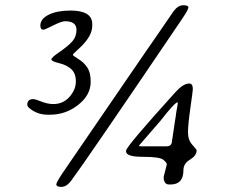

<svg xmlns="http://www.w3.org/2000/svg" viewBox="-20 -713 888 739"><path d="M664.1 -315.4V-318.8H662.6Q652.8 -318.8 597.2 -247.6Q594.2 -243.7 554.7 -198.5Q515.1 -153.3 515.1 -152.8V-151.4Q515.1 -149.9 523.4 -149.9H621.1Q642.1 -149.9 642.1 -171.9Q645 -186.5 645 -190.4L647.5 -206.5Q651.4 -230 651.4 -233.4L653.8 -249Q657.2 -267.6 657.2 -272.5L659.7 -288.1Q664.1 -310.1 664.1 -315.4ZM251 -672.4Q335 -672.4 335 -620.6V-613.3Q335 -572.3 283.7 -525.9Q260.3 -504.9 260.3 -502Q260.3 -499 281.7 -485.8Q303.2 -472.7 316.2 -452.9Q329.1 -433.1 329.1 -398.4Q329.1 -347.2 281 -309.3Q232.9 -271.5 172.9 -271.5H164.1Q127 -271.5 99.1 -292Q85 -302.2 85 -309.1Q85 -331.5 107.4 -331.5Q116.2 -331.5 139.6 -322Q163.1 -312.5 185.1 -312.5Q223.1 -312.5 247.6 -340.3Q272 -368.2 272 -399.4Q272 -430.7 254.4 -446.8Q236.8 -462.9 207.3 -470Q177.7 -477.1 177.7 -484.4Q177.7 -491.7 209.7 -513.4Q241.7 -535.2 258.1 -553.5Q274.4 -571.8 274.4 -598.1Q274.4 -631.3 230.5 -631.3Q217.3 -631.3 184.6 -615Q151.9 -598.6 147.5 -598.6Q135.3 -598.6 135.3 -614.3Q135.3 -640.6 167.7 -656.5Q200.2 -672.4 251 -672.4ZM680.2 -639.2Q306.6 -87.4 252.9 -16.1Q235.8 6.3 216.3 6.3Q196.8 6.3 196.8 -3.4Q196.8 -13.2 236.8 -70.3Q276.4 -127.4 341.8 -223.6L491.7 -442.4Q498 -451.2 501.5 -456.5Q504.9 -461.9 517.1 -479.5L527.3 -494.1Q539.1 -511.7 542.5 -516.6L552.7 -531.2Q555.7 -535.6 568.4 -553.7L648.9 -670.9Q666 -692.9 685.5 -692.9Q705.1 -692.9 705.1 -684.3Q705.1 -675.8 680.2 -639.2ZM609.9 -32.2 622.1 -80.1Q622.1 -86.9 608.6 -98.1Q595.2 -109.4 530.3 -109.4Q465.3 -109.4 465.3 -129.9V-133.3Q465.3 -148.4 655.8 -358.9Q685.5 -391.6 708.5 -391.6Q722.2 -391.6 722.2 -370.1Q722.2 -363.3 712.9 -298.3Q703.6 -233.4 703.6 -203.6Q703.6 -173.8 720.2 -155.8Q736.8 -137.7 736.8 -134.3Q736.8 -114.3 711.4 -98.6Q686 -84 686 -57.6Q686 -2.9 636.2 -2.9H630.9Q609.9 -2.9 609.9 -32.2Z"/></svg>

Font: Averia Libre Light
Style: Italic
Weight: 300
Italic angle: -8.5°
Version: Version 1.002